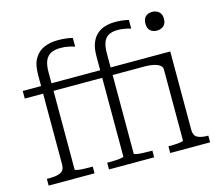

<svg xmlns="http://www.w3.org/2000/svg" viewBox="-108 -912 1206 1051"><g transform="rotate(-15 495.5 -386.0)"><path d="M40 -537H429V-494H40ZM374 -537H748V-494H374ZM479 -47V-617Q479 -661 490.5 -690.5Q502 -720 522.5 -738Q543 -756 569.5 -763.5Q596 -771 626 -771Q651 -771 671.5 -768Q692 -765 702 -762V-713Q694 -716 682.5 -718.5Q671 -721 657.5 -723Q644 -725 627 -725Q599 -725 579 -715.5Q559 -706 548.5 -682Q538 -658 538 -616V-48Q538 -45 551 -42.5Q564 -40 584 -39Q604 -38 623 -38H641V0H385V-38H396Q416 -38 435 -39Q454 -40 466.5 -42.5Q479 -45 479 -47ZM203 -48Q203 -45 215.5 -42.5Q228 -40 247 -39Q266 -38 285 -38H303V0H43V-38H60Q100 -38 122 -49Q144 -60 144 -93V-601Q144 -660 165 -694Q186 -728 220.5 -742Q255 -756 298 -756Q323 -756 346 -753Q369 -750 380 -746V-697Q367 -702 345.5 -706.5Q324 -711 299 -711Q267 -711 246 -700.5Q225 -690 214 -666Q203 -642 203 -600ZM836 -666Q813 -666 798.5 -679Q784 -692 784 -719Q784 -746 798.5 -759Q813 -772 836 -772Q858 -772 873.5 -759Q889 -746 889 -719Q889 -692 873.5 -679Q858 -666 836 -666ZM817 -48V-451Q817 -462 809 -470.5Q801 -479 787.5 -484Q774 -489 756.5 -491.5Q739 -494 719 -494H697L701 -537H876V-92Q876 -60 897 -49Q918 -38 954 -38H958V0H732V-38H744Q758 -38 775 -39Q792 -40 804.5 -42.5Q817 -45 817 -48Z"/></g></svg>

Font: Roboto Serif SemiCondensed ExtraLight
Style: Regular
Weight: 250
Width: 4
Designer: Greg Gazdowicz
Foundry: Commercial Type
Version: Version 1.007